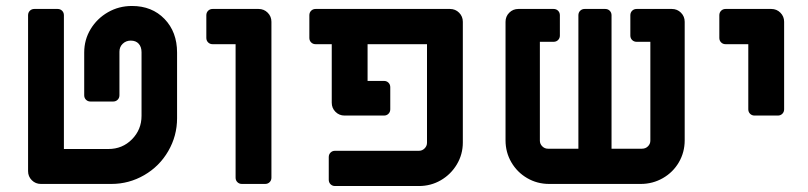

<svg xmlns="http://www.w3.org/2000/svg" viewBox="-20 -616 2706 643"><path d="M74 -43V-565Q74 -574 80 -580Q86 -586 95 -586H173Q182 -586 188 -580Q194 -574 194 -565V-117H343Q390 -117 422 -149.5Q454 -182 454 -228V-441Q454 -459 444.5 -469.5Q435 -480 418 -480Q402 -480 391 -469.5Q380 -459 380 -443V-297Q380 -288 374 -282Q368 -276 359 -276H283Q274 -276 268 -282Q262 -288 262 -297V-440Q262 -483 283.5 -518.5Q305 -554 341.5 -575Q378 -596 422 -596Q489 -596 531 -552.5Q573 -509 573 -440V-220Q573 -161 543.5 -110Q514 -59 463 -29.5Q412 0 353 0H117Q99 0 86.5 -12.5Q74 -25 74 -43Z M769 -21V-468H692Q683 -468 677 -474Q671 -480 671 -489V-565Q671 -574 677 -580Q683 -586 692 -586H846Q864 -586 876.5 -573.5Q889 -561 889 -543V-21Q889 -12 883 -6Q877 0 868 0H790Q781 0 775 -6Q769 -12 769 -21Z M1081 -14V-90Q1081 -99 1087 -105Q1093 -111 1102 -111H1383Q1394 -111 1402 -119Q1410 -127 1410 -138V-468H1211V-345H1266Q1275 -345 1281 -339Q1287 -333 1287 -324V-250Q1287 -241 1281 -235Q1275 -229 1266 -229H1134Q1116 -229 1103.5 -241.5Q1091 -254 1091 -272V-468H1037Q1028 -468 1022 -474Q1016 -480 1016 -489V-565Q1016 -574 1022 -580Q1028 -586 1037 -586H1487Q1505 -586 1517.5 -573.5Q1530 -561 1530 -543V-139Q1530 -99 1510 -65.5Q1490 -32 1456.5 -12.5Q1423 7 1383 7H1102Q1093 7 1087 1Q1081 -5 1081 -14Z M2273 -543V-146Q2273 -106 2253.5 -72.5Q2234 -39 2200 -19.5Q2166 0 2126 0H1819Q1779 0 1745.5 -19.5Q1712 -39 1692.5 -72.5Q1673 -106 1673 -146V-543Q1673 -561 1685.5 -573.5Q1698 -586 1716 -586H1834Q1843 -586 1849 -580Q1855 -574 1855 -565V-497Q1855 -488 1849 -482Q1843 -476 1834 -476H1788V-145Q1788 -134 1796 -126Q1804 -118 1815 -118H1917V-565Q1917 -574 1923 -580Q1929 -586 1938 -586H2007Q2016 -586 2022 -580Q2028 -574 2028 -565V-118H2130Q2142 -118 2150 -126Q2158 -134 2158 -145V-476H2112Q2103 -476 2097 -482Q2091 -488 2091 -497V-565Q2091 -574 2097 -580Q2103 -586 2112 -586H2230Q2248 -586 2260.5 -573.5Q2273 -561 2273 -543Z M2486 -250V-468H2410Q2401 -468 2395 -474Q2389 -480 2389 -489V-565Q2389 -574 2395 -580Q2401 -586 2410 -586H2563Q2581 -586 2593.5 -573.5Q2606 -561 2606 -543V-250Q2606 -241 2600 -235Q2594 -229 2585 -229H2507Q2498 -229 2492 -235Q2486 -241 2486 -250Z"/></svg>

Font: Miriam Libre
Style: Bold
Weight: 700
Designer: Michal Sahar
Foundry: Hagilda
Version: Version 1.001